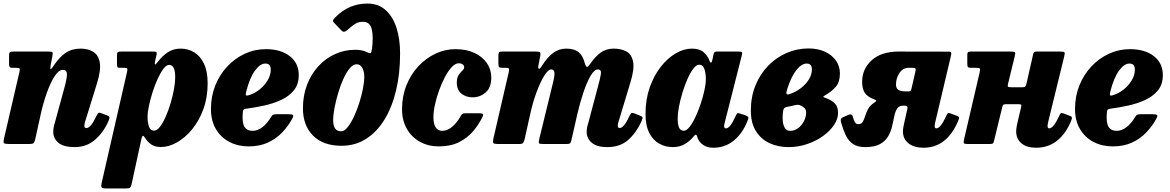

<svg xmlns="http://www.w3.org/2000/svg" viewBox="-23 -810 6584 1080"><path d="M53 -520H249Q268 -520 271.5 -516Q275 -512 272 -496L262.5 -446.5Q258 -422.5 261.8 -421.2Q265.5 -420 278.5 -440Q311 -489 346.2 -512.8Q381.5 -536.5 431.5 -536.5Q471 -536.5 500.5 -519.2Q530 -502 538 -459.5Q546 -417 522.5 -341L456.5 -128Q451.5 -112 451.5 -103Q451.5 -89.5 462.5 -89.5Q488 -89.5 519.5 -158Q526 -170.5 530.2 -174.2Q534.5 -178 545 -174L581 -160Q593 -155 593 -149Q593 -143 586 -126Q556.5 -61.5 509.2 -22Q462 17.5 398 17.5Q335 17.5 305.8 -6.8Q276.5 -31 276.5 -68.5Q276.5 -80.5 278.8 -93Q281 -105.5 284.5 -116L339 -315.5Q353.5 -367.5 353.5 -392.2Q353.5 -417 330 -417Q307.5 -417 284.5 -381.8Q261.5 -346.5 241 -289.5Q220.5 -232.5 206 -167L175 -26.5Q171.5 -11 166.2 -5.5Q161 0 142 0H28.5Q3 0 -1 -5.2Q-5 -10.5 -0.5 -30.5L86.5 -406Q90 -421 86.5 -424.8Q83 -428.5 67.5 -428.5H47.5Q34.5 -428.5 31.2 -433.5Q28 -438.5 28 -453V-495.5Q28 -512 32.2 -516Q36.5 -520 53 -520Z M658 -520H840Q853 -520 856.5 -517.2Q860 -514.5 857.5 -502L850 -468.5Q846 -451.5 848.8 -448Q851.5 -444.5 865 -462.5Q890 -495.5 921 -516Q952 -536.5 994 -536.5Q1035 -536.5 1069.2 -515.8Q1103.5 -495 1124.2 -452Q1145 -409 1145 -341.5Q1145 -261.5 1120.8 -195.5Q1096.5 -129.5 1057.2 -82Q1018 -34.5 972 -8.8Q926 17 882.5 17Q849 17 827.8 2.5Q806.5 -12 793.5 -33.5Q785 -47.5 780.5 -45.8Q776 -44 772 -26.5L717.5 225Q714 240 709 245Q704 250 687 250H574.5Q551 250 548 243Q545 236 549 218L691.5 -405Q694.5 -418.5 693 -423.5Q691.5 -428.5 676.5 -428.5H653.5Q640 -428.5 637.5 -433Q635 -437.5 635 -452.5V-499Q635 -513.5 639.8 -516.8Q644.5 -520 658 -520ZM807 -152Q807 -120.5 815 -97.8Q823 -75 843.5 -75Q860 -75 876.8 -96.8Q893.5 -118.5 909 -153.5Q924.5 -188.5 936.5 -229Q948.5 -269.5 955.5 -308Q962.5 -346.5 962.5 -374.5Q963 -445 928 -445Q913.5 -445 897 -423.8Q880.5 -402.5 864.5 -368Q848.5 -333.5 835.8 -293.5Q823 -253.5 815 -216Q807 -178.5 807 -152Z M1163.5 -197.5Q1163.5 -268 1188 -329.2Q1212.5 -390.5 1255.5 -436.2Q1298.5 -482 1354.2 -507.8Q1410 -533.5 1473 -533.5Q1556.5 -533.5 1607 -494.2Q1657.5 -455 1657.5 -387.5Q1657.5 -335.5 1630 -301.8Q1602.5 -268 1557.8 -247.5Q1513 -227 1460.8 -215.8Q1408.5 -204.5 1359 -198Q1349 -196 1346 -191.8Q1343 -187.5 1342.5 -175Q1338 -119.5 1352 -96.8Q1366 -74 1398 -74Q1426.5 -74 1453.8 -95.2Q1481 -116.5 1502 -152.5Q1506.5 -160.5 1512.2 -164Q1518 -167.5 1532 -167.5H1601Q1621 -167.5 1625 -162.5Q1629 -157.5 1621 -142.5Q1599 -102 1565.5 -66.2Q1532 -30.5 1485 -8.5Q1438 13.5 1375.5 13.5Q1316 13.5 1267.8 -11.5Q1219.5 -36.5 1191.5 -83.8Q1163.5 -131 1163.5 -197.5ZM1373 -273.5Q1405 -282 1434 -304.2Q1463 -326.5 1481.5 -356.5Q1500 -386.5 1500 -417.5Q1500.5 -432 1494 -442.2Q1487.5 -452.5 1469 -452.5Q1440 -452.5 1410.8 -412.2Q1381.5 -372 1362 -295Q1358.5 -281 1360 -275.8Q1361.5 -270.5 1373 -273.5Z M1681 -201Q1681 -272.5 1704 -332.8Q1727 -393 1767.5 -437.2Q1808 -481.5 1861.5 -505.8Q1915 -530 1976 -530Q1997 -530 2013.5 -526.2Q2030 -522.5 2042.5 -516Q2056 -509.5 2061.2 -511.2Q2066.5 -513 2069.5 -535.5Q2078 -600.5 2068.5 -644Q2059 -687.5 2018.5 -687.5Q1994 -687.5 1975.5 -676.2Q1957 -665 1933.5 -643.5Q1924.5 -635 1915.8 -632Q1907 -629 1897.5 -638.5L1857 -681Q1847.5 -690 1851 -697Q1854.5 -704 1863.5 -713Q1939.5 -790 2043.5 -790Q2104.5 -790 2145.5 -753.8Q2186.5 -717.5 2207 -654.2Q2227.5 -591 2227.5 -509Q2227.5 -396 2204.8 -301Q2182 -206 2139 -136.2Q2096 -66.5 2035.2 -28.2Q1974.5 10 1898 10Q1795 10 1738 -47Q1681 -104 1681 -201ZM1851 -133.5Q1851 -71.5 1896 -71.5Q1913.5 -71.5 1931.8 -93.8Q1950 -116 1967 -151.8Q1984 -187.5 1997.2 -229Q2010.5 -270.5 2018.2 -309.5Q2026 -348.5 2026 -376.5Q2026 -409 2014.5 -428.8Q2003 -448.5 1983 -448.5Q1963 -448.5 1944 -425.5Q1925 -402.5 1908.2 -365.5Q1891.5 -328.5 1878.8 -285.5Q1866 -242.5 1858.5 -202.2Q1851 -162 1851 -133.5Z M2740.5 -374Q2740.5 -317 2708.8 -289.8Q2677 -262.5 2635 -262.5Q2599 -262.5 2572.8 -283Q2546.5 -303.5 2546.5 -346.5Q2547 -373.5 2557.2 -388.5Q2567.5 -403.5 2577.8 -412.8Q2588 -422 2588 -432Q2588 -441 2580 -447.5Q2572 -454 2557 -454Q2538.5 -454 2518.5 -433Q2498.5 -412 2480.2 -377.5Q2462 -343 2447.2 -302.5Q2432.5 -262 2423.8 -222Q2415 -182 2415 -150.5Q2415 -110 2428.8 -92Q2442.5 -74 2465 -74Q2494 -74 2521.5 -97.8Q2549 -121.5 2568 -156.5Q2572.5 -165 2577.5 -169Q2582.5 -173 2596.5 -173H2672Q2687.5 -173 2692.2 -169Q2697 -165 2691 -152.5Q2670 -109 2637.8 -71.2Q2605.5 -33.5 2558.5 -10Q2511.5 13.5 2446 13.5Q2386.5 13.5 2339.8 -12Q2293 -37.5 2265.8 -84.8Q2238.5 -132 2238.5 -196Q2238.5 -268.5 2263.2 -330.2Q2288 -392 2330.5 -437.5Q2373 -483 2426.8 -508.2Q2480.5 -533.5 2538.5 -533.5Q2600 -533.5 2645.2 -512.5Q2690.5 -491.5 2715.5 -455.2Q2740.5 -419 2740.5 -374Z M2802.5 -520H2989Q3005.5 -520 3012.2 -516.8Q3019 -513.5 3016.5 -498L3006 -444Q3002.5 -425.5 3008.2 -423.2Q3014 -421 3026.5 -441.5Q3055.5 -487.5 3088 -512Q3120.5 -536.5 3162 -536.5Q3207.5 -536.5 3231.5 -516.8Q3255.5 -497 3265.5 -458Q3272.5 -434.5 3278.5 -433.8Q3284.5 -433 3297.5 -451.5Q3327.5 -495 3358.2 -515.8Q3389 -536.5 3429 -536.5Q3470 -536.5 3500 -520.8Q3530 -505 3538.2 -462.8Q3546.5 -420.5 3521.5 -341L3457 -128Q3452 -112 3452 -103Q3452 -90 3463 -90Q3487 -90 3519 -160Q3525.5 -172 3529.5 -174.2Q3533.5 -176.5 3546 -172L3572.5 -161.5Q3589 -155.5 3590.8 -150Q3592.5 -144.5 3584.5 -125.5Q3555 -62 3509.8 -22.2Q3464.5 17.5 3392.5 17.5Q3335 17.5 3306 -6.8Q3277 -31 3277 -68.5Q3277 -80.5 3279.5 -93.2Q3282 -106 3285.5 -116L3338.5 -315.5Q3353 -367.5 3357 -393.5Q3361 -419.5 3339.5 -419.5Q3320 -419.5 3299 -383.5Q3278 -347.5 3258.5 -289.5Q3239 -231.5 3224 -166L3191 -21Q3188.5 -9.5 3184.2 -4.8Q3180 0 3166 0H3030.5Q3011 0 3008.5 -5.2Q3006 -10.5 3010 -27L3085.5 -336Q3097.5 -383 3095.8 -401.2Q3094 -419.5 3077 -419.5Q3060.5 -419.5 3038.5 -384.2Q3016.5 -349 2995.2 -291.8Q2974 -234.5 2959.5 -168.5L2927.5 -24.5Q2924 -11.5 2919 -5.8Q2914 0 2897.5 0H2780Q2755 0 2751.5 -6.2Q2748 -12.5 2752.5 -31.5L2838 -401Q2842 -418 2840.2 -423.2Q2838.5 -428.5 2820.5 -428.5H2805Q2789.5 -428.5 2785 -432Q2780.5 -435.5 2780.5 -453V-495Q2780.5 -510.5 2783.8 -515.2Q2787 -520 2802.5 -520Z M4181 -128Q4153.5 -59 4104.2 -19Q4055 21 3989 21Q3955.5 21 3933.5 6Q3911.5 -9 3902.5 -30Q3900.5 -36 3899.2 -39.5Q3898 -43 3897 -46.5Q3893 -54 3889 -52Q3885 -50 3876 -39.5Q3855.5 -14.5 3827 1.5Q3798.5 17.5 3762.5 17.5Q3721 17.5 3686 -1.5Q3651 -20.5 3629.5 -61.8Q3608 -103 3608 -170Q3608 -250.5 3631.5 -317.5Q3655 -384.5 3693.2 -433.5Q3731.5 -482.5 3777.5 -509.5Q3823.5 -536.5 3868.5 -536.5Q3912 -536.5 3934.8 -516.5Q3957.5 -496.5 3967 -470.5Q3971 -458.5 3975.8 -457.5Q3980.5 -456.5 3985 -476.5L3990.5 -505Q3992.5 -513 3996.2 -516.5Q4000 -520 4012 -520H4131Q4148 -520 4150.5 -515.8Q4153 -511.5 4149.5 -498L4054 -122Q4052.5 -117.5 4051.2 -110.8Q4050 -104 4050 -100.5Q4050 -88 4061 -88Q4072.5 -88 4085.8 -104.8Q4099 -121.5 4115.5 -158.5Q4121 -171 4125 -173Q4129 -175 4143 -170.5L4173 -160Q4184.5 -155.5 4186.2 -149.8Q4188 -144 4181 -128ZM3947.5 -366Q3947.5 -397.5 3939.2 -421.8Q3931 -446 3910.5 -446Q3894 -446 3877 -423.8Q3860 -401.5 3844.2 -366Q3828.5 -330.5 3816 -289.5Q3803.5 -248.5 3796.2 -210Q3789 -171.5 3789 -144Q3789 -109.5 3796.8 -92Q3804.5 -74.5 3823.5 -74.5Q3838.5 -74.5 3855.5 -95.8Q3872.5 -117 3888.8 -151.5Q3905 -186 3918.2 -225.8Q3931.5 -265.5 3939.5 -302.5Q3947.5 -339.5 3947.5 -366Z M4200.5 -188Q4200.5 -266 4226.8 -330Q4253 -394 4298.2 -440.5Q4343.5 -487 4402 -512.2Q4460.5 -537.5 4525 -537.5Q4577.5 -537.5 4617.5 -519Q4657.5 -500.5 4679.5 -468.8Q4701.5 -437 4701.5 -397Q4701.5 -349.5 4679.2 -323Q4657 -296.5 4620.5 -275.5Q4606.5 -267.5 4608 -265.2Q4609.5 -263 4629.5 -255.5Q4657.5 -245 4674.2 -226.8Q4691 -208.5 4691 -173.5Q4691 -141 4668.5 -107.2Q4646 -73.5 4607 -45.2Q4568 -17 4517.8 0.2Q4467.5 17.5 4412.5 17.5Q4353 17.5 4305 -5Q4257 -27.5 4228.8 -73Q4200.5 -118.5 4200.5 -188ZM4419 -281Q4451.5 -291.5 4480 -312.8Q4508.5 -334 4526.2 -362Q4544 -390 4544 -420.5Q4544 -435 4537 -443.8Q4530 -452.5 4514.5 -452.5Q4486.5 -452.5 4457.2 -416.5Q4428 -380.5 4405.5 -310Q4399 -290.5 4401.2 -283Q4403.5 -275.5 4419 -281ZM4449.5 -218.5Q4437.5 -215.5 4425.2 -213Q4413 -210.5 4403 -208.5Q4390 -205.5 4386 -198.5Q4382 -191.5 4380.5 -173Q4378 -151.5 4380.2 -128.5Q4382.5 -105.5 4392 -89.8Q4401.5 -74 4421 -74Q4447.5 -74 4467.8 -90Q4488 -106 4499.8 -129.8Q4511.5 -153.5 4511.5 -176.5Q4511.5 -193 4502.5 -202Q4493.5 -211 4479.5 -217Q4466 -223 4449.5 -218.5Z M4708.5 -119.5Q4706.5 -125.5 4706.2 -135.2Q4706 -145 4718 -150L4751.5 -165Q4768.5 -170.5 4773 -157Q4778.5 -136.5 4785.2 -124Q4792 -111.5 4804 -111.5Q4822 -111.5 4829.8 -124.2Q4837.5 -137 4843.2 -156.5Q4849 -176 4859.8 -196.5Q4870.5 -217 4895 -233Q4905.5 -240 4906.2 -243Q4907 -246 4891.5 -252.5Q4858 -264.5 4842.2 -286.8Q4826.5 -309 4826.5 -349.5Q4826.5 -422 4880.2 -471Q4934 -520 5032.5 -520L5313 -519.5Q5326 -519.5 5327.5 -514Q5329 -508.5 5325.5 -493.5L5238.5 -126Q5237 -121.5 5235.8 -113Q5234.5 -104.5 5234.5 -101Q5234.5 -88 5244 -88Q5256 -88 5270 -105.8Q5284 -123.5 5298.5 -156Q5304.5 -169 5308.5 -172.8Q5312.5 -176.5 5325 -171.5L5360.5 -158Q5373.5 -153.5 5371.5 -144.8Q5369.5 -136 5363.5 -122.5Q5299.5 21 5171.5 21Q5118.5 21 5087.2 -3.8Q5056 -28.5 5056 -71Q5056 -80.5 5058.2 -93.8Q5060.5 -107 5063 -117L5081.5 -201Q5084.5 -215.5 5066.5 -215.5H5056Q5033.5 -215.5 5023 -198.8Q5012.5 -182 5007.2 -155.5Q5002 -129 4995 -99.2Q4988 -69.5 4972.8 -43Q4957.5 -16.5 4927 0.5Q4896.5 17.5 4844 17.5Q4799.5 17.5 4774 -0.8Q4748.5 -19 4734 -50Q4719.5 -81 4708.5 -119.5ZM5126.5 -409Q5129 -421.5 5125.8 -425Q5122.5 -428.5 5113 -428.5H5088.5Q5055.5 -428.5 5036.2 -399Q5017 -369.5 5017 -335.5Q5017 -312.5 5031 -304.2Q5045 -296 5069 -296H5087.5Q5097.5 -296 5100 -300.2Q5102.5 -304.5 5105.5 -317.5Z M5963 -491.5 5873.5 -126Q5872 -121.5 5870.8 -113Q5869.5 -104.5 5869.5 -101Q5869.5 -88 5879.5 -88Q5891 -88 5905 -105.8Q5919 -123.5 5934 -156Q5940 -169 5943.8 -172.8Q5947.5 -176.5 5960.5 -171.5L5996 -158Q6008.5 -153.5 6006.5 -144.8Q6004.5 -136 5999 -122.5Q5934.5 21 5805 21Q5752 21 5722.5 -4Q5693 -29 5693 -71.5Q5693 -83.5 5696 -99.5Q5699 -115.5 5701.5 -126L5721 -208.5Q5723.5 -219 5720.2 -221.5Q5717 -224 5703.5 -224H5640.5Q5627.5 -224 5622.5 -221.8Q5617.5 -219.5 5615 -209L5568 -16Q5565.5 -5 5561 -2.5Q5556.5 0 5543 0H5420Q5398.5 0 5397.8 -6.5Q5397 -13 5400.5 -29L5487.5 -402.5Q5491 -419 5488.8 -423.8Q5486.5 -428.5 5469.5 -428.5H5441Q5426 -428.5 5422 -432.5Q5418 -436.5 5418 -452V-500.5Q5418 -514 5422.8 -517Q5427.5 -520 5440 -520H5659.5Q5683 -520 5686.2 -515.5Q5689.5 -511 5684.5 -491.5L5647.5 -340Q5643.5 -326 5647 -322.5Q5650.5 -319 5669.5 -319H5726.5Q5739.5 -319 5743.8 -323.2Q5748 -327.5 5750.5 -338L5787.5 -500.5Q5790 -512.5 5793.5 -516.2Q5797 -520 5809.5 -520H5938.5Q5961.5 -520 5964.8 -515.5Q5968 -511 5963 -491.5Z M6024 -197.5Q6024 -268 6048.5 -329.2Q6073 -390.5 6116 -436.2Q6159 -482 6214.8 -507.8Q6270.5 -533.5 6333.5 -533.5Q6417 -533.5 6467.5 -494.2Q6518 -455 6518 -387.5Q6518 -335.5 6490.5 -301.8Q6463 -268 6418.2 -247.5Q6373.5 -227 6321.2 -215.8Q6269 -204.5 6219.5 -198Q6209.5 -196 6206.5 -191.8Q6203.5 -187.5 6203 -175Q6198.5 -119.5 6212.5 -96.8Q6226.5 -74 6258.5 -74Q6287 -74 6314.2 -95.2Q6341.5 -116.5 6362.5 -152.5Q6367 -160.5 6372.8 -164Q6378.5 -167.5 6392.5 -167.5H6461.5Q6481.5 -167.5 6485.5 -162.5Q6489.5 -157.5 6481.5 -142.5Q6459.5 -102 6426 -66.2Q6392.5 -30.5 6345.5 -8.5Q6298.5 13.5 6236 13.5Q6176.5 13.5 6128.2 -11.5Q6080 -36.5 6052 -83.8Q6024 -131 6024 -197.5ZM6233.5 -273.5Q6265.5 -282 6294.5 -304.2Q6323.5 -326.5 6342 -356.5Q6360.5 -386.5 6360.5 -417.5Q6361 -432 6354.5 -442.2Q6348 -452.5 6329.5 -452.5Q6300.5 -452.5 6271.2 -412.2Q6242 -372 6222.5 -295Q6219 -281 6220.5 -275.8Q6222 -270.5 6233.5 -273.5Z"/></svg>

Font: Besley* Narrow Heavy
Style: Italic
Weight: 800
Width: 4
Italic angle: -13°
Designer: Owen Earl
Foundry: indestructible type*
Version: Version 3.000; ttfautohint (v1.8.3)